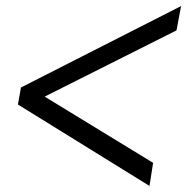

<svg xmlns="http://www.w3.org/2000/svg" viewBox="-20 -612 616 632"><path d="M39 -268 49 -324 576 -592 561 -512 127 -294 484 -76 472 0Z"/></svg>

Font: Bai Jamjuree
Style: Italic
Weight: 400
Italic angle: -10°
Version: Version 1.000; ttfautohint (v1.6)